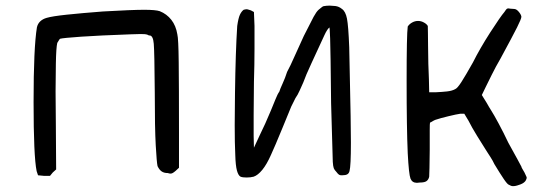

<svg xmlns="http://www.w3.org/2000/svg" viewBox="-20 -631 1964 673"><path d="M109.4 -535.2Q112.3 -547.9 121.1 -556.2Q129.9 -564.5 143.6 -568.4Q163.1 -574.2 214.4 -579.6Q265.6 -585 340.8 -590.8Q444.3 -596.7 484.9 -596.7Q525.4 -596.7 540 -591.8Q564.5 -582 580.6 -561.5Q596.7 -541 601.6 -510.7Q605.5 -496.1 606.4 -413.6Q607.4 -331.1 607.4 -168V-43L595.7 -32.2Q588.9 -26.4 585 -24.4Q581.1 -22.5 578.1 -22.5Q573.2 -22.5 568.4 -24.4Q554.7 -24.4 546.4 -30.3Q538.1 -36.1 532.2 -48.8Q529.3 -61.5 525.9 -121.6Q522.5 -181.6 522.5 -307.6Q521.5 -448.2 519 -477.5Q516.6 -506.8 503.9 -506.8H502Q496.1 -510.7 487.8 -511.2Q479.5 -511.7 472.7 -511.7Q460 -511.7 437.5 -510.7Q327.1 -506.8 264.2 -502.4Q201.2 -498 190.4 -495.1Q187.5 -492.2 185.5 -488.3Q183.6 -484.4 180.7 -480.5Q176.8 -463.9 175.8 -407.7Q174.8 -351.6 174.8 -310.5Q174.8 -256.8 175.8 -189.5L176.8 -37.1L165 -26.4L155.3 -14.6H133.8L113.3 -16.6L108.4 -31.2Q97.7 -83 97.7 -273.4Q97.7 -463.9 109.4 -535.2Z M803.7 -304.7Q805.7 -451.2 811.5 -540Q815.4 -567.4 820.8 -579.1Q826.2 -590.8 834 -596.7Q840.8 -598.6 844.7 -598.6Q845.7 -598.6 848.1 -598.1Q850.6 -597.7 859.4 -594.7L870.1 -588.9L872.1 -540V-460.9Q872.1 -405.3 870.1 -343.8Q869.1 -280.3 869.1 -227.5V-155.3L870.1 -113.3L889.6 -155.3Q898.4 -172.9 909.7 -197.8Q920.9 -222.7 929.7 -244.1Q937.5 -262.7 945.3 -282.2Q953.1 -301.8 959 -309.6Q961.9 -319.3 970.7 -338.4Q979.5 -357.4 986.3 -378.9Q997.1 -398.4 1013.2 -435.1Q1029.3 -471.7 1044.9 -504.9Q1069.3 -553.7 1079.1 -571.8Q1088.9 -589.8 1096.7 -596.7Q1101.6 -600.6 1106.9 -605Q1112.3 -609.4 1114.3 -609.4Q1125 -611.3 1135.7 -611.3Q1142.6 -611.3 1155.3 -609.9Q1168 -608.4 1178.7 -599.6Q1191.4 -590.8 1196.3 -565.4Q1201.2 -540 1204.1 -465.8Q1208 -299.8 1209 -225.6Q1210 -151.4 1210 -130.9Q1210 -48.8 1205.1 -31.2Q1203.1 -23.4 1197.3 -20Q1191.4 -16.6 1179.7 -16.6H1175.8Q1171.9 -16.6 1168.5 -18.6Q1165 -20.5 1159.2 -28.3Q1152.3 -35.2 1149.9 -41.5Q1147.5 -47.9 1146.5 -63.5Q1146.5 -76.2 1144.5 -133.3Q1142.6 -190.4 1140.6 -268.6Q1138.7 -457 1137.2 -496.1Q1135.7 -535.2 1134.8 -535.2Q1133.8 -535.2 1133.8 -533.2Q1131.8 -533.2 1127 -525.9Q1122.1 -518.6 1117.2 -507.8Q1093.8 -457 1072.3 -410.6Q1050.8 -364.3 1043 -341.8Q1037.1 -329.1 1030.3 -313.5Q1023.4 -297.9 1015.6 -287.1Q1009.8 -276.4 1005.9 -267.6Q1002 -258.8 1001 -257.8Q997.1 -248 969.7 -181.6Q942.4 -115.2 929.7 -87.9Q915 -54.7 899.4 -35.6Q883.8 -16.6 869.1 -11.7Q858.4 -8.8 844.2 -8.8Q830.1 -8.8 823.2 -11.7Q815.4 -15.6 810.5 -33.2Q805.7 -50.8 804.7 -87.9Q802.7 -127.9 802.7 -192.4Q802.7 -241.2 803.7 -304.7Z M1405.3 -346.7Q1405.3 -510.7 1409.2 -538.1Q1415 -546.9 1424.8 -552.2Q1434.6 -557.6 1445.3 -557.6Q1456.1 -557.6 1465.8 -552.2Q1475.6 -546.9 1479.5 -540Q1479.5 -536.1 1480 -515.1Q1480.5 -494.1 1480.5 -467.8Q1480.5 -439.5 1481.4 -407.2Q1482.4 -375 1483.4 -353.5L1484.4 -307.6H1507.8Q1529.3 -308.6 1546.9 -310.5Q1564.5 -312.5 1575.2 -318.4Q1583 -321.3 1597.2 -343.3Q1611.3 -365.2 1637.7 -412.1Q1662.1 -460.9 1698.2 -517.1Q1734.4 -573.2 1748 -588.9Q1754.9 -599.6 1757.3 -600.6Q1759.8 -601.6 1761.7 -601.6Q1764.6 -601.6 1768.6 -600.6Q1771.5 -600.6 1775.4 -600.1Q1779.3 -599.6 1782.2 -599.6Q1790 -599.6 1798.3 -589.8Q1806.6 -580.1 1807.6 -572.3Q1807.6 -565.4 1792.5 -535.2Q1777.3 -504.9 1734.4 -425.8Q1717.8 -397.5 1703.6 -368.7Q1689.5 -339.8 1682.6 -326.2L1668.9 -297.9L1686.5 -269.5Q1693.4 -256.8 1702.1 -243.2Q1710.9 -229.5 1728 -197.8Q1745.1 -166 1761.7 -130.9Q1780.3 -97.7 1793.5 -73.2Q1806.6 -48.8 1807.6 -46.9Q1807.6 -44.9 1811 -39.1Q1814.5 -33.2 1818.4 -26.4Q1825.2 -12.7 1825.7 -10.7Q1826.2 -8.8 1826.2 -7.8Q1826.2 -4.9 1823.2 1Q1821.3 4.9 1816.4 8.8Q1811.5 12.7 1803.7 15.6Q1790 20.5 1785.2 21Q1780.3 21.5 1778.3 21.5Q1771.5 21.5 1763.7 16.6Q1758.8 15.6 1745.6 -3.9Q1732.4 -23.4 1712.9 -55.7Q1707 -68.4 1699.7 -79.6Q1692.4 -90.8 1685.5 -101.6Q1669.9 -126 1651.9 -155.3Q1633.8 -184.6 1622.1 -208L1607.4 -232.4H1593.8Q1580.1 -230.5 1551.8 -223.6Q1523.4 -216.8 1505.9 -210.9Q1501 -209 1495.6 -205.6Q1490.2 -202.1 1487.3 -201.2Q1486.3 -198.2 1486.3 -174.8V-106.4Q1486.3 -69.3 1485.4 -42.5Q1484.4 -15.6 1484.4 -11.7Q1482.4 -2 1475.6 3.4Q1468.8 8.8 1452.1 8.8Q1446.3 9.8 1441.4 9.8Q1424.8 9.8 1418.9 -4.9Q1413.1 -19.5 1409.2 -93.8Q1405.3 -182.6 1405.3 -346.7Z"/></svg>

Font: JasonHandwriting4
Style: Regular
Weight: 400
Version: Version 1.01.21